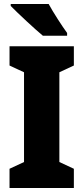

<svg xmlns="http://www.w3.org/2000/svg" viewBox="-20 -947 420 967"><path d="M225 -927H34V-917C67 -883 158 -798 196 -767H318V-781C295 -812 247 -886 225 -927ZM352 0V-97L279 -131V-583L352 -617V-714H28V-617L101 -583V-131L28 -97V0Z"/></svg>

Font: Noto Sans Sinhala Condensed Black
Style: Regular
Weight: 900
Width: 3
Designer: Jelle Bosma - Monotype Design Team
Foundry: Monotype Imaging Inc.
Version: Version 2.006